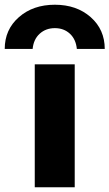

<svg xmlns="http://www.w3.org/2000/svg" viewBox="-57 -792 463 812"><path d="M386 -585H268Q264 -626 238.5 -649.5Q213 -673 175 -673Q137 -673 111 -649.5Q85 -626 81 -585H-37Q-37 -667 23 -719.5Q83 -772 175 -772Q267 -772 326.5 -719.5Q386 -667 386 -585ZM90 0V-520H259V0Z"/></svg>

Font: Mplus 1p ExtraBold
Style: Regular
Weight: 800
Version: Version 1.061